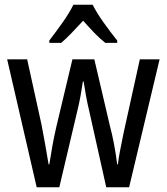

<svg xmlns="http://www.w3.org/2000/svg" viewBox="-20 -786 699 806"><path d="M355 -318Q347 -351 341 -384Q335 -417 331 -444H328Q324 -416 318 -383Q312 -350 304 -318L229 0H134L10 -537H94L154 -264Q162 -222 170 -178Q178 -134 184 -96H187Q192 -129 199.5 -171Q207 -213 217 -256L284 -537H376L442 -255Q450 -226 458 -184.5Q466 -143 472 -96H475Q477 -117 483.5 -151Q490 -185 498 -224L567 -537H650L522 0H426ZM369 -766Q386 -732 416 -690Q446 -648 472 -616V-606H422Q399 -624 376 -648Q353 -672 329 -699Q304 -672 280.5 -647.5Q257 -623 237 -606H187V-616Q214 -651 243 -692Q272 -733 288 -766Z"/></svg>

Font: Noto Sans Lao Condensed
Style: Regular
Weight: 400
Width: 3
Designer: Monotype Design Team
Foundry: Monotype Imaging Inc.
Version: Version 2.003; ttfautohint (v1.8.4.7-5d5b)